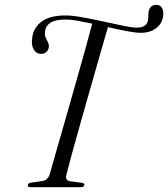

<svg xmlns="http://www.w3.org/2000/svg" viewBox="-20 -776 697 796"><path d="M255 -51Q249.5 -27.5 271 -24.5L320 -18Q331.5 -15.5 330 -9Q328.5 0 313.5 0H107.5Q94 0 95 -8.5Q95.5 -17 110 -19L155.5 -25.5Q178 -28.5 186 -53.5Q196.5 -91 214 -151.5Q231.5 -212 252 -284Q272.5 -356 293.5 -429.5Q314.5 -503 332.5 -568Q350.5 -633 362.5 -678Q329.5 -685 301 -690Q272.5 -695 253 -695Q209 -695 189 -681.8Q169 -668.5 167 -647.5Q164.5 -632.5 168.8 -622Q173 -611.5 178 -602.5Q183 -593.5 182.5 -582.5Q182 -570 172.8 -561.2Q163.5 -552.5 148.5 -552.5Q130 -553.5 119.5 -571.5Q109 -589.5 113.5 -618.5Q118 -660.5 152.2 -686.2Q186.5 -712 251.5 -712Q278.5 -712 320.8 -704.5Q363 -697 408.2 -687Q453.5 -677 490.8 -669.2Q528 -661.5 545.5 -661.5Q584.5 -661.5 592 -686Q595 -695 594.8 -705.8Q594.5 -716.5 596 -726.5Q601 -756 628.5 -756Q641 -756 649 -746.8Q657 -737.5 657 -719Q656.5 -683.5 630.5 -661.8Q604.5 -640 564.5 -640Q542 -640 505.2 -647Q468.5 -654 427.5 -663.5Q414 -617.5 395.5 -552.8Q377 -488 356.2 -415.2Q335.5 -342.5 315.5 -272Q295.5 -201.5 279.5 -143.2Q263.5 -85 255 -51Z"/></svg>

Font: Fraunces 72pt S000 Light
Style: Italic
Weight: 300
Italic angle: -16°
Version: Version 1.000; ttfautohint (v1.8.3)